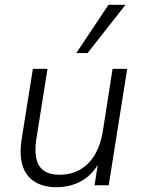

<svg xmlns="http://www.w3.org/2000/svg" viewBox="-20 -772 593 800"><path d="M215 8Q163 8 126.5 -13.5Q90 -35 75 -79Q60 -123 70 -191L117 -485H178L131 -190Q124 -141 132 -108.5Q140 -76 164 -60Q188 -44 227 -44Q278 -44 315 -66Q352 -88 375.5 -128Q399 -168 408 -222L449 -485H510L433 0H374L392 -115H402Q379 -57 330 -24.5Q281 8 215 8ZM298 -551 432 -752H503L345 -551Z"/></svg>

Font: Nunito Sans 12pt ExtraLight 12pt Light
Style: Italic
Weight: 300
Italic angle: -9°
Version: Version 3.101;gftools[0.9.27]